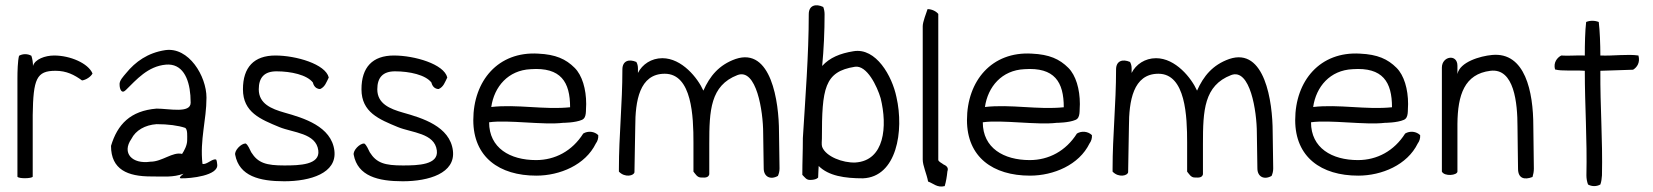

<svg xmlns="http://www.w3.org/2000/svg" viewBox="-20 -665 6166 716"><path d="M45 -6C50 2 98 1 102 -6V-236C104 -371 116 -401 187 -401C228 -401 257 -386 286 -365C301 -367 319 -379 325 -391C309 -429 242 -458 182 -458C148 -458 110 -444 103 -419C103 -432 101 -445 97 -457C83 -465 65 -465 51 -457C46 -438 45 -398 45 -373Z M394 -121C394 -32 457 -7 543 -7C594 -7 624 -3 664 -17C667 -18 641 -1 655 0C690 1 796 -10 790 -52C789 -59 789 -65 786 -70C772 -75 750 -49 735 -54C725 -145 750 -217 750 -301C750 -381 684 -491 596 -478C531 -468 485 -435 450 -392C441 -381 424 -364 426 -349C426 -334 433 -313 449 -329C489 -368 531 -418 599 -424C659 -429 685 -375 690 -309L691 -282C691 -241 610 -260 564 -260C466 -252 418 -201 394 -121ZM470 -147C486 -179 521 -199 564 -202C606 -202 645 -197 671 -188C680 -181 678 -158 678 -142C678 -123 667 -103 659 -91C624 -100 585 -62 541 -62C473 -52 433 -94 470 -147Z M857 -88C872 -8 948 11 1040 11C1137 11 1237 -19 1227 -103C1216 -194 1112 -225 1041 -245C992 -259 945 -278 945 -332C945 -376 966 -399 1011 -399C1065 -399 1125 -386 1147 -357C1147 -357 1151 -333 1174 -333C1192 -341 1197 -358 1206 -376C1194 -426 1084 -458 1007 -458C927 -458 886 -414 886 -332C886 -246 952 -220 1022 -191C1073 -170 1159 -169 1167 -104C1174 -50 1097 -48 1040 -48C973 -48 942 -57 917 -97C911 -108 905 -125 896 -130C879 -130 854 -104 857 -88Z M1299 -88C1314 -8 1390 11 1482 11C1579 11 1679 -19 1669 -103C1658 -194 1554 -225 1483 -245C1434 -259 1387 -278 1387 -332C1387 -376 1408 -399 1453 -399C1507 -399 1567 -386 1589 -357C1589 -357 1593 -333 1616 -333C1634 -341 1639 -358 1648 -376C1636 -426 1526 -458 1449 -458C1369 -458 1328 -414 1328 -332C1328 -246 1394 -220 1464 -191C1515 -170 1601 -169 1609 -104C1616 -50 1539 -48 1482 -48C1415 -48 1384 -57 1359 -97C1353 -108 1347 -125 1338 -130C1321 -130 1296 -104 1299 -88Z M1745 -217C1745 -79 1842 -10 1980 -10C2068 -10 2163 -50 2202 -130C2208 -138 2212 -149 2211 -161C2197 -175 2173 -178 2155 -167C2114 -102 2050 -68 1979 -68C1882 -68 1804 -113 1804 -209C1874 -219 2007 -198 2080 -207C2080 -207 2125 -207 2150 -218C2169 -226 2164 -253 2166 -277C2166 -333 2151 -384 2123 -412C2090 -445 2052 -462 1987 -465C1838 -474 1745 -364 1745 -217ZM1812 -266C1823 -342 1875 -403 1959 -407C2072 -415 2106 -359 2106 -265C2009 -255 1908 -277 1812 -266Z M2288 -25C2311 -1 2345 -10 2346 -23C2346 -64 2349 -154 2349 -193C2349 -287 2364 -390 2459 -390C2561 -390 2566 -229 2566 -134V-25C2573 -17 2580 -2 2596 -3C2611 -2 2622 -3 2625 -15V-129C2625 -253 2629 -346 2730 -385C2801 -412 2826 -250 2826 -169C2826 -127 2828 -82 2828 -37C2828 -6 2853 7 2881 -9C2885 -18 2887 -27 2887 -37C2887 -83 2885 -130 2885 -173C2885 -285 2856 -490 2723 -445C2661 -423 2627 -381 2603 -327C2582 -374 2523 -448 2450 -448C2409 -448 2375 -425 2359 -393V-410C2359 -419 2357 -427 2353 -434C2325 -446 2301 -438 2301 -406C2301 -277 2288 -160 2288 -36Z M2972 -13C2983 -2 2987 6 3001 6C3025 6 3031 -3 3031 -3C3031 -13 3033 -46 3033 -46C3070 -9 3130 0 3198 0C3324 -5 3352 -177 3323 -303C3307 -381 3247 -488 3163 -474C3113 -466 3074 -450 3046 -419C3052 -481 3055 -548 3055 -612C3055 -622 3053 -631 3050 -639C3023 -652 2996 -646 2996 -612C2996 -461 2983 -297 2974 -150C2974 -95 2972 -66 2972 -13ZM3045 -148C3045 -335 3054 -398 3168 -416C3213 -423 3251 -343 3264 -299C3290 -194 3279 -66 3170 -59C3123 -57 3060 -81 3046 -117C3043 -125 3045 -142 3045 -148Z M3421 -70C3421 -47 3436 -16 3441 12C3461 19 3475 36 3503 29C3508 12 3511 -6 3513 -26C3519 -41 3507 -48 3498 -52C3494 -56 3479 -62 3479 -69V-613C3471 -623 3455 -631 3439 -631C3434 -615 3421 -584 3421 -567Z M3586 -217C3586 -79 3683 -10 3821 -10C3909 -10 4004 -50 4043 -130C4049 -138 4053 -149 4052 -161C4038 -175 4014 -178 3996 -167C3955 -102 3891 -68 3820 -68C3723 -68 3645 -113 3645 -209C3715 -219 3848 -198 3921 -207C3921 -207 3966 -207 3991 -218C4010 -226 4005 -253 4007 -277C4007 -333 3992 -384 3964 -412C3931 -445 3893 -462 3828 -465C3679 -474 3586 -364 3586 -217ZM3653 -266C3664 -342 3716 -403 3800 -407C3913 -415 3947 -359 3947 -265C3850 -255 3749 -277 3653 -266Z M4129 -25C4152 -1 4186 -10 4187 -23C4187 -64 4190 -154 4190 -193C4190 -287 4205 -390 4300 -390C4402 -390 4407 -229 4407 -134V-25C4414 -17 4421 -2 4437 -3C4452 -2 4463 -3 4466 -15V-129C4466 -253 4470 -346 4571 -385C4642 -412 4667 -250 4667 -169C4667 -127 4669 -82 4669 -37C4669 -6 4694 7 4722 -9C4726 -18 4728 -27 4728 -37C4728 -83 4726 -130 4726 -173C4726 -285 4697 -490 4564 -445C4502 -423 4468 -381 4444 -327C4423 -374 4364 -448 4291 -448C4250 -448 4216 -425 4200 -393V-410C4200 -419 4198 -427 4194 -434C4166 -446 4142 -438 4142 -406C4142 -277 4129 -160 4129 -36Z M4810 -217C4810 -79 4907 -10 5045 -10C5133 -10 5228 -50 5267 -130C5273 -138 5277 -149 5276 -161C5262 -175 5238 -178 5220 -167C5179 -102 5115 -68 5044 -68C4947 -68 4869 -113 4869 -209C4939 -219 5072 -198 5145 -207C5145 -207 5190 -207 5215 -218C5234 -226 5229 -253 5231 -277C5231 -333 5216 -384 5188 -412C5155 -445 5117 -462 5052 -465C4903 -474 4810 -364 4810 -217ZM4877 -266C4888 -342 4940 -403 5024 -407C5137 -415 5171 -359 5171 -265C5074 -255 4973 -277 4877 -266Z M5357 -25C5367 -6 5414 -11 5415 -25V-203C5416 -311 5441 -389 5538 -401C5627 -412 5639 -280 5639 -193C5639 -132 5641 -88 5641 -36C5641 0 5664 7 5695 -5C5698 -15 5700 -25 5700 -36C5700 -88 5698 -146 5698 -195C5698 -322 5668 -472 5544 -460C5500 -456 5424 -434 5415 -389V-420C5415 -465 5357 -456 5357 -413Z M5779 -406C5805 -399 5845 -404 5890 -401C5890 -269 5899 -146 5896 -11C5896 1 5898 12 5902 23C5916 31 5934 31 5948 23C5952 12 5953 1 5954 -11C5957 -145 5947 -267 5948 -401C5991 -402 6030 -404 6070 -405C6085 -414 6097 -432 6090 -458C6050 -464 5996 -456 5948 -458C5948 -498 5946 -552 5942 -583C5927 -589 5909 -589 5895 -583C5891 -550 5890 -499 5890 -458C5851 -459 5829 -456 5802 -458C5787 -450 5772 -432 5779 -406Z"/></svg>

Font: Comica
Style: Rg
Weight: 400
Designer: Jasper
Foundry: KineticPlasma Fonts/Cannot Into Space Fonts
Version: Version 0.89